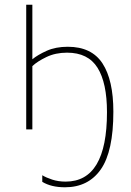

<svg xmlns="http://www.w3.org/2000/svg" viewBox="-20 -548 556 813"><path d="M159 222V194Q175 204 201 212.5Q227 221 258 221Q433 221 433 -73Q433 -197 393 -261Q353 -325 264 -325Q215 -325 176.5 -306.5Q138 -288 117 -268V0H91V-528H117V-297Q140 -316 178 -333Q216 -350 267 -350Q368 -350 414 -279.5Q460 -209 460 -75Q460 93 407 169Q354 245 255 245Q197 245 159 222Z"/></svg>

Font: Noto Sans UI Thin
Style: Regular
Weight: 250
Designer: Monotype Design Team
Foundry: Monotype Imaging Inc.
Version: Version 1.001